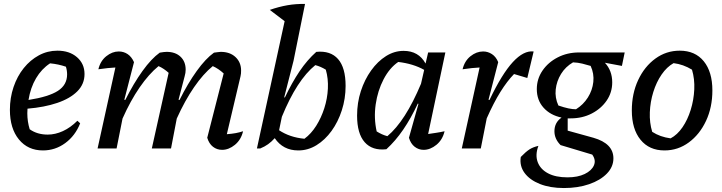

<svg xmlns="http://www.w3.org/2000/svg" viewBox="-20 -750 3650 970"><path d="M197 10Q121 10 75.5 -45.5Q30 -101 30 -195Q30 -256 48.5 -310.5Q67 -365 100 -406Q133 -447 176.5 -470.5Q220 -494 270 -494Q331 -494 369 -461Q407 -428 407 -376Q407 -325 370.5 -288.5Q334 -252 269 -230Q204 -208 119 -201Q118 -190 118 -178Q118 -136 130 -97Q168 -70 221 -70Q259 -70 297.5 -87.5Q336 -105 371 -140L385 -127Q360 -64 309.5 -27Q259 10 197 10ZM319 -374Q319 -394 313 -413Q275 -426 233 -430Q190 -402 162 -354.5Q134 -307 124 -245Q226 -261 272.5 -291Q319 -321 319 -374Z M473 0 563 -409Q545 -408 524.5 -406Q504 -404 477 -400Q487 -442 517 -466Q547 -490 580 -490Q605 -490 625 -476.5Q645 -463 657 -436L608 -246L613 -245Q655 -329 700 -391.5Q745 -454 787 -484Q799 -486 807 -487Q815 -488 822 -488Q866 -488 892 -463.5Q918 -439 918 -398Q918 -382 913 -365L882 -246L887 -245Q929 -329 974 -391.5Q1019 -454 1061 -484Q1072 -485 1080 -486.5Q1088 -488 1095 -488Q1142 -488 1170 -461.5Q1198 -435 1198 -394Q1198 -386 1197.5 -379Q1197 -372 1195 -364L1126 -72Q1152 -74 1171 -77.5Q1190 -81 1208 -87Q1198 -44 1167 -18.5Q1136 7 1102 7Q1076 7 1056 -8.5Q1036 -24 1027 -54L1110 -379Q1084 -403 1055 -416Q1007 -377 960.5 -309.5Q914 -242 873 -151L844 0H747L832 -382Q808 -404 781 -416Q732 -376 685.5 -308.5Q639 -241 599 -151L569 0Z M1278 0 1418 -643 1343 -700Q1389 -716 1432 -723.5Q1475 -731 1521 -730L1463 -443L1416 -259L1419 -257Q1455 -333 1493.5 -390Q1532 -447 1578 -488Q1650 -495 1688 -451.5Q1726 -408 1726 -316Q1726 -252 1707 -193Q1688 -134 1655 -88.5Q1622 -43 1579 -16.5Q1536 10 1487 10Q1410 10 1368 -52Q1352 -34 1334.5 -21.5Q1317 -9 1295 0ZM1390 -92Q1444 -56 1518 -49Q1552 -74 1577.5 -114.5Q1603 -155 1618.5 -203.5Q1634 -252 1636.5 -302.5Q1639 -353 1626 -398Q1600 -414 1573 -421Q1480 -346 1404 -160Z M1932 4Q1861 12 1822.5 -31.5Q1784 -75 1784 -166Q1784 -231 1803 -289.5Q1822 -348 1855 -394Q1888 -440 1930 -466.5Q1972 -493 2019 -493Q2095 -493 2130 -429L2143 -485H2230L2143 -73Q2163 -76 2183.5 -79Q2204 -82 2226 -87Q2216 -44 2185 -18.5Q2154 7 2120 7Q2095 7 2075 -8.5Q2055 -24 2046 -54L2094 -225L2091 -227Q2056 -152 2017 -95Q1978 -38 1932 4ZM1883 -86Q1896 -78 1909 -72Q1922 -66 1937 -62Q2028 -138 2107 -327L2123 -397Q2068 -428 1992 -437Q1948 -407 1918 -349.5Q1888 -292 1878 -222.5Q1868 -153 1883 -86Z M2313 0 2403 -409Q2384 -408 2364 -406Q2344 -404 2317 -400Q2327 -442 2357 -466Q2387 -490 2421 -490Q2445 -490 2465.5 -476.5Q2486 -463 2497 -436L2448 -246L2453 -245Q2516 -377 2571 -436.5Q2626 -496 2676 -490L2644 -356L2577 -376Q2542 -340 2508 -285.5Q2474 -231 2439 -152L2409 0Z M2863 -152Q2855 -152 2848 -152V-90L2978 -54Q3079 -25 3079 50Q3079 93 3046 127Q3013 161 2956.5 180.5Q2900 200 2829 200Q2759 200 2707.5 179.5Q2656 159 2630 123.5Q2604 88 2611 43Q2636 17 2654.5 5Q2673 -7 2700 -13Q2683 33 2696.5 69Q2710 105 2748.5 125.5Q2787 146 2847 146Q2899 146 2934 129Q2969 112 2980.5 85.5Q2992 59 2972 31L2812 -17Q2781 -48 2781 -87Q2781 -131 2817 -156Q2760 -168 2726 -206Q2692 -244 2692 -300Q2692 -351 2720.5 -393Q2749 -435 2797.5 -460Q2846 -485 2905 -485H3136L3122 -417L3036 -433Q3073 -393 3073 -334Q3073 -283 3045 -242Q3017 -201 2969.5 -176.5Q2922 -152 2863 -152ZM2890 -198Q2927 -221 2950 -257.5Q2973 -294 2977.5 -336Q2982 -378 2964 -417Q2944 -423 2922 -428.5Q2900 -434 2875 -435Q2837 -413 2814.5 -376.5Q2792 -340 2787.5 -298Q2783 -256 2801 -217Q2830 -207 2851.5 -202.5Q2873 -198 2890 -198Z M3337 10Q3260 10 3216 -44Q3172 -98 3172 -192Q3172 -277 3204 -345.5Q3236 -414 3291 -454Q3346 -494 3414 -494Q3492 -494 3535.5 -440.5Q3579 -387 3579 -293Q3579 -208 3547 -139.5Q3515 -71 3460 -30.5Q3405 10 3337 10ZM3368 -51Q3402 -69 3428 -107Q3454 -145 3469.5 -195Q3485 -245 3487.5 -298Q3490 -351 3476 -398Q3432 -425 3383 -431Q3349 -412 3322.5 -373.5Q3296 -335 3280.5 -285Q3265 -235 3263 -182.5Q3261 -130 3275 -84Q3315 -58 3368 -51Z"/></svg>

Font: Piazzolla Medium
Style: Italic
Weight: 500
Italic angle: -11.3°
Designer: Juan Pablo del Peral
Foundry: Huerta Tipografica
Version: Version 1.330